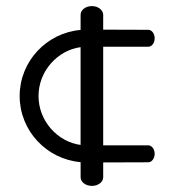

<svg xmlns="http://www.w3.org/2000/svg" viewBox="-20 -610 572 630"><path d="M244.4 -455.3C244.4 -362.1 244.4 -227.5 244.4 -134.4C169.1 -144.6 106.4 -212.7 106.4 -294.9C106.4 -377 169.1 -445 244.4 -455.3ZM318.6 -562C318.1 -577 302.4 -590 281.5 -590C260.6 -590 244.5 -577 244.5 -562C244.4 -562 244.4 -542.8 244.4 -511.8C132.4 -502 44.5 -408.4 44.5 -294.9C44.5 -181.3 132.5 -87.7 244.5 -77.9C244.5 -47 244.5 -28 244.5 -28C244.5 -13.2 260.6 0 281.5 0C302.4 0 318.6 -13 318.6 -28V-77C408.9 -77.2 466.5 -77.5 466.5 -77.5C477.7 -77.5 487.5 -89.7 487.5 -105.3C487.5 -121 477.7 -133.1 466.5 -133.1C466.5 -133.1 391.4 -133.1 318.6 -133.1V-456.6C391.4 -456.6 466.5 -456.6 466.5 -456.6C477.7 -456.6 487.5 -468.7 487.5 -484.4C487.5 -500.1 477.7 -512.2 466.5 -512.2C466.5 -512.2 408.9 -512.5 318.6 -512.7Z"/></svg>

Font: Hi.
Style: Regular
Weight: 400
Designer: Mew Too, Robert Jablonski
Foundry: Cannot Into Space Fonts
Version: Version 1.996